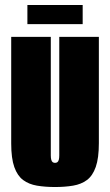

<svg xmlns="http://www.w3.org/2000/svg" viewBox="-20 -739 442 771"><path d="M201 12Q161 12 128.5 6.5Q96 1 73 -16Q50 -33 37.5 -68Q25 -103 25 -163V-591H184V-115Q184 -104 186 -97Q188 -90 192 -87.5Q196 -85 201 -85Q206 -85 210 -87.5Q214 -90 216 -97Q218 -104 218 -115V-591H377V-164Q377 -104 364.5 -68.5Q352 -33 329 -16Q306 1 273.5 6.5Q241 12 201 12ZM90 -642V-719H312V-642Z"/></svg>

Font: Alumni Sans Black
Style: Regular
Weight: 900
Designer: Robert E. Leuschke
Foundry: Robert E. Leuschke
Version: Version 1.018